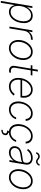

<svg xmlns="http://www.w3.org/2000/svg" viewBox="1779 -2540 965 4563"><g transform="rotate(90 2261.5 -258.5)"><path d="M2.9 204.1 127.9 -545.9H169.9L150.4 -423.8H155.3Q173.8 -459 201.9 -488.5Q230 -518.1 267.8 -535.9Q305.7 -553.7 352.5 -553.2Q418.5 -553.7 461.4 -517.6Q504.4 -481.4 520.8 -417.7Q537.1 -354 523.4 -271.5Q509.3 -189.5 471.7 -125.2Q434.1 -61 379.4 -24.9Q324.7 11.2 259.3 11.7Q212.9 11.2 180.9 -6.6Q148.9 -24.4 130.4 -54.2Q111.8 -84 104.5 -119.1H100.6L45.9 204.1ZM259.8 -28.8Q315.9 -29.3 361.6 -61Q407.2 -92.8 438.2 -147.9Q469.2 -203.1 480.5 -272Q491.7 -340.3 480.5 -395Q469.2 -449.7 435.5 -481.4Q401.9 -513.2 345.2 -513.2Q289.6 -513.2 243.9 -481.9Q198.2 -450.7 167.5 -396Q136.7 -341.3 125.5 -272Q113.8 -202.1 125.2 -147Q136.7 -91.8 170.7 -60.5Q204.6 -29.3 259.8 -28.8Z M611.3 0 702.1 -545.9H744.6L730 -460.4H733.9Q758.3 -502 805.2 -527.6Q852.1 -553.2 905.8 -553.2Q912.1 -553.2 917.5 -553.2Q922.9 -553.2 928.2 -552.7L920.9 -509.3Q916.5 -509.3 910.6 -510Q904.8 -510.7 896 -511.2Q850.6 -511.2 812 -491.5Q773.4 -471.7 747.3 -437.5Q721.2 -403.3 713.9 -358.9L654.8 0Z M1124.5 11.7Q1056.2 11.2 1009 -25.6Q961.9 -62.5 942.1 -127.2Q922.4 -191.9 935.5 -274.9Q949.2 -356 989.3 -418.7Q1029.3 -481.4 1087.4 -517.6Q1145.5 -553.7 1211.4 -553.2Q1280.3 -553.7 1327.1 -516.6Q1374 -479.5 1394 -414.8Q1414.1 -350.1 1400.9 -267.1Q1387.7 -186.5 1347.2 -123.5Q1306.6 -60.5 1248.8 -24.7Q1190.9 11.2 1124.5 11.7ZM1124.5 -28.8Q1183.1 -29.3 1232.2 -61.8Q1281.2 -94.2 1314.5 -150.1Q1347.7 -206.1 1358.9 -274.9Q1369.6 -341.3 1355.5 -395.5Q1341.3 -449.7 1304.7 -481.4Q1268.1 -513.2 1211.4 -513.2Q1153.8 -513.2 1104.7 -480.2Q1055.7 -447.3 1022.5 -391.6Q989.3 -335.9 978 -267.1Q966.8 -200.7 981 -146.7Q995.1 -92.8 1032 -61Q1068.8 -29.3 1124.5 -28.8Z M1773.4 -545.9 1767.1 -506.3H1528.8L1535.6 -545.9ZM1637.2 -675.8H1680.2L1589.8 -128.9Q1584.5 -96.2 1593.5 -74.7Q1602.5 -53.2 1622.3 -43.2Q1642.1 -33.2 1666.5 -33.2Q1677.7 -33.2 1686.5 -34.9Q1695.3 -36.6 1704.1 -39.1L1708 -0.5Q1697.3 3.9 1684.8 6.3Q1672.4 8.8 1656.2 8.8Q1622.1 8.8 1594.5 -6.6Q1566.9 -22 1553 -51Q1539.1 -80.1 1545.9 -121.6Z M2035.6 11.7Q1960.9 11.7 1911.9 -25.4Q1862.8 -62.5 1843 -127Q1823.2 -191.4 1836.9 -273.4Q1850.1 -354 1890.1 -417.2Q1930.2 -480.5 1988 -516.8Q2045.9 -553.2 2112.8 -553.2Q2159.7 -553.2 2198 -534.9Q2236.3 -516.6 2262.5 -481.4Q2288.6 -446.3 2298.6 -396Q2308.6 -345.7 2297.9 -281.7L2294.9 -263.2H1862.8L1869.1 -302.2H2278.3L2255.9 -288.1Q2267.1 -352.1 2252.7 -403.1Q2238.3 -454.1 2202.4 -483.6Q2166.5 -513.2 2111.8 -513.2Q2057.1 -513.2 2008.5 -482.4Q1960 -451.7 1926 -399.7Q1892.1 -347.7 1881.3 -284.7L1878.4 -266.6Q1867.2 -198.2 1881.8 -144.3Q1896.5 -90.3 1935.8 -59.3Q1975.1 -28.3 2036.6 -28.3Q2082 -28.3 2116.9 -43.7Q2151.9 -59.1 2176 -81.3Q2200.2 -103.5 2213.9 -124L2251.5 -105.5Q2234.4 -78.1 2203.9 -51Q2173.3 -23.9 2131.1 -6.1Q2088.9 11.7 2035.6 11.7Z M2584.5 11.7Q2514.2 11.2 2467.5 -25.6Q2420.9 -62.5 2402.1 -126.5Q2383.3 -190.4 2396 -271Q2409.7 -352.5 2450.4 -416.3Q2491.2 -480 2550.3 -516.8Q2609.4 -553.7 2678.2 -553.2Q2756.3 -553.7 2804.2 -507.1Q2852.1 -460.4 2851.1 -385.3H2807.1Q2805.7 -441.9 2770.5 -477.5Q2735.4 -513.2 2674.3 -513.2Q2617.7 -513.2 2568.6 -482.2Q2519.5 -451.2 2485.4 -396.7Q2451.2 -342.3 2439.9 -272Q2428.2 -202.1 2442.6 -147.2Q2457 -92.3 2494.4 -60.8Q2531.7 -29.3 2589.4 -28.8Q2629.4 -29.3 2665.8 -45.2Q2702.1 -61 2729.7 -90.6Q2757.3 -120.1 2771 -159.2H2814.9Q2798.8 -108.4 2764.6 -69.8Q2730.5 -31.2 2684.1 -10Q2637.7 11.2 2584.5 11.7Z M3123.5 11.7Q3053.2 11.2 3006.6 -25.6Q2960 -62.5 2941.2 -126.5Q2922.4 -190.4 2935.1 -271Q2948.7 -352.5 2989.5 -416.3Q3030.3 -480 3089.4 -516.8Q3148.4 -553.7 3217.3 -553.2Q3295.4 -553.7 3343.3 -507.1Q3391.1 -460.4 3390.1 -385.3H3346.2Q3344.7 -441.9 3309.6 -477.5Q3274.4 -513.2 3213.4 -513.2Q3156.7 -513.2 3107.7 -482.2Q3058.6 -451.2 3024.4 -396.7Q2990.2 -342.3 2979 -272Q2967.3 -202.1 2981.7 -147.2Q2996.1 -92.3 3033.4 -60.8Q3070.8 -29.3 3128.4 -28.8Q3168.5 -29.3 3204.8 -45.2Q3241.2 -61 3268.8 -90.6Q3296.4 -120.1 3310.1 -159.2H3354Q3337.9 -108.4 3303.7 -69.8Q3269.5 -31.2 3223.1 -10Q3176.8 11.2 3123.5 11.7ZM3103.5 -2.9H3141.6L3130.9 25.4Q3164.6 30.8 3180.9 51.8Q3197.3 72.8 3191.4 108.9Q3184.6 148.9 3152.1 170.4Q3119.6 191.9 3064.5 193.4L3068.4 159.2Q3106 158.7 3126.7 146.7Q3147.5 134.8 3151.4 109.9Q3155.8 81.1 3138.7 67.6Q3121.6 54.2 3082 53.2Z M3603 12.2Q3555.7 11.7 3519.5 -7.1Q3483.4 -25.9 3465.8 -62.3Q3448.2 -98.6 3456.1 -149.9Q3461.9 -184.1 3478.3 -210.2Q3494.6 -236.3 3522.9 -255.1Q3551.3 -273.9 3592.8 -286.1Q3634.3 -298.3 3689.9 -305.2Q3731.9 -310.1 3765.4 -314.9Q3798.8 -319.8 3819.6 -330.3Q3840.3 -340.8 3843.8 -361.3L3847.2 -383.8Q3857.4 -443.4 3827.1 -478.5Q3796.9 -513.7 3731 -513.7Q3672.9 -513.7 3626.7 -487.8Q3580.6 -461.9 3557.6 -421.9L3519.5 -437Q3542 -476.6 3575.9 -502.2Q3609.9 -527.8 3650.6 -540.8Q3691.4 -553.7 3733.4 -553.2Q3770 -553.2 3801.5 -543.2Q3833 -533.2 3855.5 -512.2Q3877.9 -491.2 3887.7 -458.5Q3897.5 -425.8 3890.1 -380.9L3826.7 0H3783.7L3799.8 -98.1H3796.9Q3777.8 -67.9 3749 -43Q3720.2 -18.1 3683.1 -3.2Q3646 11.7 3603 12.2ZM3610.8 -28.8Q3662.1 -28.8 3706.3 -53.7Q3750.5 -78.6 3780.8 -122.3Q3811 -166 3819.8 -221.2L3833.5 -301.8Q3824.2 -294.9 3807.9 -289.3Q3791.5 -283.7 3771.2 -279.3Q3751 -274.9 3729.5 -272Q3708 -269 3688 -266.6Q3627.4 -259.8 3587.6 -244.9Q3547.9 -230 3526.4 -206.3Q3504.9 -182.6 3499 -148.4Q3489.7 -92.8 3521.7 -60.5Q3553.7 -28.3 3610.8 -28.8ZM3820.3 -632.8Q3799.3 -632.8 3783.9 -640.6Q3768.6 -648.4 3755.4 -658.7Q3742.2 -668.9 3728.5 -677Q3714.8 -685.1 3696.8 -685.1Q3672.9 -684.6 3655 -669.9Q3637.2 -655.3 3631.3 -634.3L3596.2 -638.2Q3606.4 -674.8 3633.5 -697.8Q3660.6 -720.7 3696.8 -720.7Q3719.7 -720.7 3735.6 -712.6Q3751.5 -704.6 3764.2 -694.3Q3776.9 -684.1 3789.8 -676Q3802.7 -668 3819.3 -668Q3840.3 -668 3859.1 -681.9Q3877.9 -695.8 3886.2 -718.8L3919.9 -712.9Q3908.2 -676.8 3880.6 -654.8Q3853 -632.8 3820.3 -632.8Z M4194.8 11.7Q4126.5 11.2 4079.3 -25.6Q4032.2 -62.5 4012.5 -127.2Q3992.7 -191.9 4005.9 -274.9Q4019.5 -356 4059.6 -418.7Q4099.6 -481.4 4157.7 -517.6Q4215.8 -553.7 4281.7 -553.2Q4350.6 -553.7 4397.5 -516.6Q4444.3 -479.5 4464.4 -414.8Q4484.4 -350.1 4471.2 -267.1Q4458 -186.5 4417.5 -123.5Q4377 -60.5 4319.1 -24.7Q4261.2 11.2 4194.8 11.7ZM4194.8 -28.8Q4253.4 -29.3 4302.5 -61.8Q4351.6 -94.2 4384.8 -150.1Q4418 -206.1 4429.2 -274.9Q4439.9 -341.3 4425.8 -395.5Q4411.6 -449.7 4375 -481.4Q4338.4 -513.2 4281.7 -513.2Q4224.1 -513.2 4175 -480.2Q4126 -447.3 4092.8 -391.6Q4059.6 -335.9 4048.3 -267.1Q4037.1 -200.7 4051.3 -146.7Q4065.4 -92.8 4102.3 -61Q4139.2 -29.3 4194.8 -28.8Z"/></g></svg>

Font: Inter Tight ExtraLight
Style: Italic
Weight: 250
Italic angle: -9.39999°
Designer: Rasmus Andersson
Foundry: rsms
Version: Version 3.004